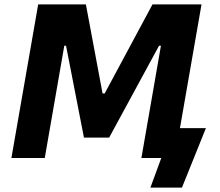

<svg xmlns="http://www.w3.org/2000/svg" viewBox="-20 -720 1004 875"><path d="M154 -700H371.4L447.4 -294H457L675 -700H898.4L776.4 0H624.4L713.4 -511.6H704.8L477.4 -92.8H362.6L281 -511.6H273L184 0H32ZM715 0H682.4L720 -136H918.4L809.2 135H665.4Z"/></svg>

Font: Fixel Italic Variable 20240409 Display Thin
Style: Italic
Weight: 100
Italic angle: -10°
Designer: AlfaBravo + MacPaw
Foundry: Kyrylo Tkachov, Marchela Mozhyna, Serhii Makarenko, Maria Weinstein, Zakhar Kryvoshyya
Version: Version 1.211;Glyphs 3.2 (3225)